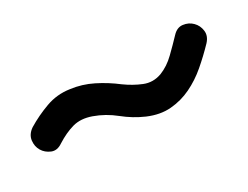

<svg xmlns="http://www.w3.org/2000/svg" viewBox="-32 -497 592 458"><g transform="rotate(-30 264.0 -267.5)"><path d="M442.4 -333Q455.1 -346.7 470.2 -344.7Q485.4 -342.8 495.6 -332.5Q505.9 -322.3 507.8 -307.1Q509.8 -292 497.1 -278.3Q475.6 -255.9 452.1 -235.8Q428.7 -215.8 402.3 -203.1Q376 -190.4 346.7 -188Q317.4 -185.5 285.2 -199.2Q255.9 -211.9 230.5 -232.4Q205.1 -252.9 174.8 -263.7Q147.5 -273.4 124.5 -267.1Q101.6 -260.7 77.1 -245.1Q61.5 -234.4 47.4 -240.2Q33.2 -246.1 25.9 -258.3Q18.6 -270.5 20.5 -286.1Q22.5 -301.8 38.1 -312.5Q65.4 -329.1 96.2 -340.3Q127 -351.6 160.2 -346.7Q191.4 -342.8 219.7 -328.6Q248 -314.5 273.4 -294.9Q294.9 -279.3 317.9 -270Q340.8 -260.7 365.2 -269.5Q387.7 -278.3 406.7 -296.9Q425.8 -315.4 442.4 -333Z"/></g></svg>

Font: Schoolbell
Style: Regular
Weight: 400
Designer: Font Diner, Inc
Foundry: Font Diner, Inc
Version: Version 1.000